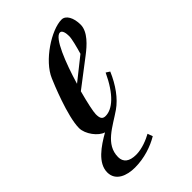

<svg xmlns="http://www.w3.org/2000/svg" viewBox="-265 -443 674 674"><g transform="rotate(-45 71.5 -106.0)"><path d="M106 116C88 126 56 140 26 140C-8 140 -25 126 -25 101C-25 38 38 12 87 -22C120 -45 148 -84 168 -131L154 -140C119 -65 80 -32 46 -32C30 -32 26 -42 26 -61C26 -73 34 -111 46 -155L148 -233C174 -253 211 -285 211 -321C211 -355 197 -381 176 -381C125 -381 32 -321 6 -259C-1 -243 -50 -126 -50 -68C-50 -38 -21 0 4 7C-40 32 -90 66 -90 112C-90 154 -49 169 -9 169C38 169 81 154 113 135ZM140 -353C151 -353 154 -335 154 -321C154 -307 146 -277 138 -249L55 -183C79 -264 114 -353 140 -353Z"/></g></svg>

Font: Romanesco
Style: Regular
Weight: 400
Designer: Astigmatic (AOETI)
Foundry: Astigmatic (AOETI)
Version: Version 1.000